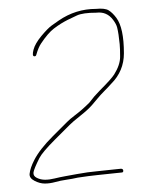

<svg xmlns="http://www.w3.org/2000/svg" viewBox="-20 -696 363 454"><path d="M78 -611.1C68.1 -599.1 61.8 -588.3 59.3 -578.6C56.8 -568.9 57.2 -563.7 60.3 -563C63.4 -562.3 65.3 -563.7 66 -567C69.2 -578.1 72.8 -586.8 77 -593C88 -609.6 98.2 -621.4 107.5 -628.5C113.2 -632.8 118.7 -636.7 124 -640C129.3 -643.3 134.7 -646.3 140 -649C145.3 -651.7 152.7 -655.2 162 -659.5C171.3 -663.8 186.7 -666 208 -666C224.3 -668 237.5 -662.4 247.5 -649C252.5 -642.3 255.7 -636.3 257 -631C259.4 -621.4 261.4 -608.2 263 -591.5C263.7 -584.5 264 -574.6 264 -561.7C264 -548.8 259.3 -534.9 250 -520C245.6 -512.9 234.2 -500.2 216 -482C207.3 -473.3 199 -463.7 191 -453C179.7 -441.7 168 -431.5 156 -422.5C149.3 -417.5 143.5 -412.5 138.5 -407.5L124 -393L105 -374C84.4 -353.4 69.8 -334.7 61.2 -317.9C54.6 -305.1 50.9 -294.2 50 -285C49.3 -278.3 53.2 -272.8 61.5 -268.5C69.8 -264.2 78 -262 86 -262C94 -262 102.2 -263.2 110.5 -265.5C118.8 -267.8 127.7 -269.7 137 -271C146.3 -272.3 155.3 -274 164 -276L188.5 -279.5C195.5 -280.5 202.7 -281.3 210 -282C217.3 -282.7 225.2 -283.5 233.5 -284.5C241.8 -285.5 249.7 -286.3 257 -287L267 -288C270.3 -288 271.8 -289.5 271.5 -292.5C271.2 -295.5 269.3 -297 266 -297L256 -296C248.7 -295.3 240.8 -294.5 232.5 -293.5C224.2 -292.5 216.3 -291.7 209 -291C201.7 -290.3 194.3 -289.5 187 -288.5C179.7 -287.5 171.5 -286.2 162.5 -284.5C153.5 -282.8 144.3 -281.2 135 -279.5C125.7 -277.8 117 -276 109 -274C101 -272 93.5 -271 86.5 -271C79.5 -271 73 -272.5 67 -275.5C61 -278.5 58.4 -282.8 59.2 -288.5C60.1 -294.2 64.7 -305.3 73 -322C77.7 -331.3 90.3 -346.3 111 -367L144.5 -400.5C149.5 -405.5 158 -412.8 170.1 -422.4C182.1 -431.9 191.3 -440.3 197.5 -447.5C201.8 -452.5 206.3 -457.8 211 -463.5C215.7 -469.2 220.8 -474.8 226.5 -480.5C232.2 -486.2 237.7 -492 243 -498C263 -518 273 -542 273 -570C273 -610 267 -638 255 -654C249 -662 243 -667.8 237 -671.5C231 -675.2 221 -676.4 207 -675C175 -675 145.7 -665.8 119 -647.5C113.7 -643.8 108 -639.8 102 -635.5C96 -631.2 88 -623 78 -611.1Z"/></svg>

Font: Proton
Style: Lit
Weight: 500
Version: Version 1.017